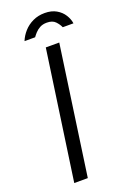

<svg xmlns="http://www.w3.org/2000/svg" viewBox="-168 -954 685 1012"><g transform="rotate(-20 174.0 -448.0)"><path d="M63.5 0 167 -723H242.5L139.5 0ZM73 -792.5Q84 -820 105 -843.5Q126 -867 155.8 -881.2Q185.5 -895.5 223 -895.5Q261 -895.5 287.5 -880.2Q314 -865 329 -841.2Q344 -817.5 347.5 -792.5H287.5Q280 -810 264 -827Q248 -844 216 -844Q193 -844 176.8 -835Q160.5 -826 149.8 -814Q139 -802 132.5 -792.5Z"/></g></svg>

Font: Public Sans Thin Light
Style: Italic
Weight: 300
Italic angle: -8°
Version: Version 2.001